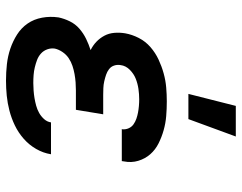

<svg xmlns="http://www.w3.org/2000/svg" viewBox="-103 -695 806 640"><g transform="rotate(90 300.0 -375.0)"><path d="M249 8Q221 8 194 5Q167 2 142 -6.5Q117 -15 95 -29Q73 -43 58.5 -64Q44 -85 39 -112Q34 -139 38 -167Q42 -186 51 -204.5Q60 -223 75.5 -236.5Q91 -250 109.5 -259Q128 -268 147 -274Q131 -282 119 -293.5Q107 -305 99 -320Q91 -335 89.5 -353Q88 -371 91 -389Q95 -412 106.5 -434.5Q118 -457 137 -473.5Q156 -490 178.5 -500.5Q201 -511 224.5 -517.5Q248 -524 271.5 -526Q295 -528 318 -528Q343 -528 367 -526Q391 -524 414 -517.5Q437 -511 458 -500.5Q479 -490 494 -473Q509 -456 516 -433Q523 -410 518 -385L517 -378H410L411 -380Q412 -391 407.5 -401Q403 -411 394.5 -417Q386 -423 376 -426.5Q366 -430 355.5 -432Q345 -434 333.5 -435Q322 -436 311 -436Q294 -436 276.5 -433.5Q259 -431 242.5 -424.5Q226 -418 212.5 -404.5Q199 -391 197 -374Q195 -363 198.5 -352.5Q202 -342 210.5 -335.5Q219 -329 229.5 -325.5Q240 -322 251 -319.5Q262 -317 273.5 -316.5Q285 -316 296 -316H361L346 -225H281Q268 -225 254.5 -224Q241 -223 227 -220.5Q213 -218 199.5 -213.5Q186 -209 174 -201Q162 -193 153.5 -180.5Q145 -168 142 -155Q140 -142 144.5 -129.5Q149 -117 158.5 -108.5Q168 -100 180 -95.5Q192 -91 204.5 -88Q217 -85 230 -84Q243 -83 257 -83Q269 -83 282 -84Q295 -85 307 -87Q319 -89 332 -92.5Q345 -96 356.5 -102.5Q368 -109 377 -119Q386 -129 388 -142H494V-141Q490 -116 476.5 -92.5Q463 -69 442.5 -51Q422 -33 398 -21.5Q374 -10 349 -3.5Q324 3 299 5.5Q274 8 249 8ZM293 -600 333 -758H435L377 -600Z"/></g></svg>

Font: Iosevka SmBd Ex Obl
Style: Regular
Weight: 600
Width: 7
Italic angle: -9°
Monospace: yes
Designer: Belleve Invis
Foundry: Belleve Invis
Version: Version 32.5.0; ttfautohint (v1.8.4)